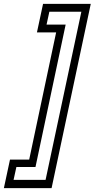

<svg xmlns="http://www.w3.org/2000/svg" viewBox="-87 -770 488 990"><path d="M179 200H-67L-35.5 53H63.5L202.5 -603H103.5L135 -750H381ZM148 157.5 332.5 -709.5H167.5L153 -643H251.5L96 91H-2.5L-17 157.5Z"/></svg>

Font: Tourney
Style: Italic
Weight: 400
Italic angle: -12°
Version: Version 1.015